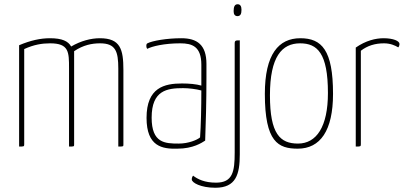

<svg xmlns="http://www.w3.org/2000/svg" viewBox="-20 -690 1917 904"><path d="M70 0C92 0 94 0 94 -10V-459C140 -480 178 -486 216 -486C305 -486 305 -445 305 -368V0C329 0 329 0 329 -10V-368V-369V-449C372 -478 413 -486 451 -486C524 -486 537 -449 537 -367V0C561 0 561 0 561 -10V-360C561 -458 547 -510 450 -510C409 -510 361 -498 315 -471C301 -496 273 -510 215 -510C171 -510 124 -500 70 -477Z M952 -389C952 -479 908 -510 834 -510C765 -510 697 -498 674 -486C670 -484 669 -480 669 -473C669 -468 670 -465 673 -460C696 -472 753 -486 829 -486C885 -486 928 -471 928 -385V-287C904 -294 871 -297 837 -297C754 -297 670 -278 670 -135C670 0 744 12 815 10C890 10 930 -18 946 -28C949 -108 952 -209 952 -323ZM928 -264C928 -187 926 -96 922 -43C908 -31 867 -14 822 -14C757 -14 694 -16 694 -136C694 -265 767 -275 842 -275C867 -275 903 -271 928 -264Z M1080 -638C1080 -623 1085 -615 1097 -614C1112 -614 1117 -624 1117 -644C1117 -661 1111 -670 1099 -670C1086 -670 1080 -660 1080 -638ZM1109 -500C1090 -500 1085 -500 1085 -485V28C1085 118 1076 170 997 170C944 170 911 154 889 137C884 144 883 149 883 155C883 170 925 194 994 194C1091 194 1109 131 1109 37Z M1227 -248C1227 -21 1290 10 1382 10C1488 10 1548 -75 1548 -248C1548 -454 1495 -510 1394 -510C1292 -510 1227 -435 1227 -248ZM1251 -241C1251 -423 1307 -486 1393 -486C1474 -486 1524 -440 1524 -252C1524 -93 1470 -14 1383 -14C1299 -14 1251 -59 1251 -241Z M1655 0C1676 0 1679 0 1679 -10V-451C1710 -475 1746 -486 1788 -486C1818 -486 1840 -476 1855 -467C1858 -469 1861 -477 1861 -483C1861 -497 1832 -510 1786 -510C1749 -510 1702 -499 1655 -466Z"/></svg>

Font: Yanone Kaffeesatz Extra Light
Style: Regular
Weight: 200
Designer: Yanone (Cyrillic: Daniel Pouzeot & Huerta Tipografica)
Foundry: Yanone
Version: Version 1.100;PS 001.100;hotconv 1.0.70;makeotf.lib2.5.58329